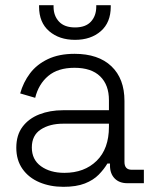

<svg xmlns="http://www.w3.org/2000/svg" viewBox="-20 -708 590 742"><path d="M43 -137Q43 -186 67 -218Q91 -250 132 -266Q173 -282 223 -282H401V-321Q401 -380 367 -413Q333 -446 268 -446Q204 -446 166.5 -414.5Q129 -383 116 -330L58 -347Q70 -390 96 -424.5Q122 -459 165 -479.5Q208 -500 268 -500Q360 -500 410.5 -452Q461 -404 461 -318V-82Q461 -52 489 -52H536V0H472Q441 0 423 -18.5Q405 -37 405 -69V-76H395Q382 -54 361.5 -33Q341 -12 308 1Q275 14 225 14Q174 14 132.5 -3.5Q91 -21 67 -55Q43 -89 43 -137ZM401 -218V-230H224Q172 -230 137.5 -207.5Q103 -185 103 -138Q103 -91 138.5 -65.5Q174 -40 229 -40Q306 -40 353.5 -86.5Q401 -133 401 -218ZM131 -682V-688H187V-682Q187 -647 208 -624.5Q229 -602 270 -602Q311 -602 331.5 -624.5Q352 -647 352 -682V-688H408V-682Q408 -621 369.5 -587.5Q331 -554 270 -554Q209 -554 170 -587.5Q131 -621 131 -682Z"/></svg>

Font: Space Grotesk Frontify Light
Style: Regular
Weight: 300
Designer: Florian Karsten
Version: Version 2.000